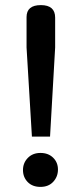

<svg xmlns="http://www.w3.org/2000/svg" viewBox="-20 -715 317 752"><path d="M84 -529V-648Q84 -695 140 -695Q196 -695 196 -646V-529L176 -180H105ZM138.5 17Q107 17 88.5 -2Q70 -21 70 -49Q70 -77 89 -96.5Q108 -116 138.5 -116Q169 -116 188 -97.5Q207 -79 207 -51Q207 -23 188.5 -3Q170 17 138.5 17Z"/></svg>

Font: Bree Serif
Style: Regular
Weight: 400
Designer: Veronika Burian, Jos Scaglione
Foundry: TypeTogether
Version: Version 1.002